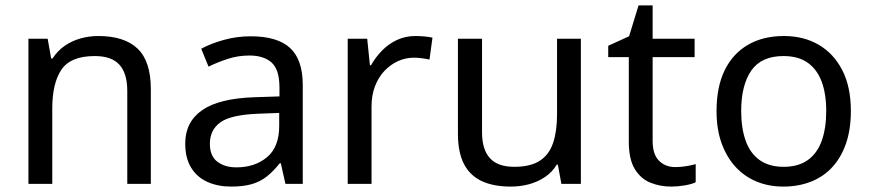

<svg xmlns="http://www.w3.org/2000/svg" viewBox="-20 -679 3216 709"><path d="M343 -546Q439 -546 488 -499.5Q537 -453 537 -349V0H450V-343Q450 -408 421 -440Q392 -472 330 -472Q241 -472 207 -422Q173 -372 173 -278V0H85V-536H156L169 -463H174Q192 -491 218.5 -509.5Q245 -528 277 -537Q309 -546 343 -546Z M906 -545Q1004 -545 1051 -502Q1098 -459 1098 -365V0H1034L1017 -76H1013Q990 -47 965.5 -27.5Q941 -8 909.5 1Q878 10 833 10Q785 10 746.5 -7Q708 -24 686 -59.5Q664 -95 664 -149Q664 -229 727 -272.5Q790 -316 921 -320L1012 -323V-355Q1012 -422 983 -448Q954 -474 901 -474Q859 -474 821 -461.5Q783 -449 750 -433L723 -499Q758 -518 806 -531.5Q854 -545 906 -545ZM932 -259Q832 -255 793.5 -227Q755 -199 755 -148Q755 -103 782.5 -82Q810 -61 853 -61Q921 -61 966 -98.5Q1011 -136 1011 -214V-262Z M1514 -546Q1529 -546 1546.5 -544.5Q1564 -543 1577 -540L1566 -459Q1553 -462 1537.5 -464Q1522 -466 1508 -466Q1477 -466 1449 -453Q1421 -440 1399 -416.5Q1377 -393 1364.5 -360Q1352 -327 1352 -286V0H1264V-536H1336L1346 -438H1350Q1367 -468 1391 -492.5Q1415 -517 1446 -531.5Q1477 -546 1514 -546Z M2125 -536V0H2053L2040 -71H2036Q2019 -43 1992 -25Q1965 -7 1933 1.5Q1901 10 1866 10Q1802 10 1758.5 -10.5Q1715 -31 1693 -74Q1671 -117 1671 -185V-536H1760V-191Q1760 -127 1789 -95Q1818 -63 1879 -63Q1939 -63 1973.5 -85.5Q2008 -108 2022.5 -151.5Q2037 -195 2037 -257V-536Z M2474 -62Q2494 -62 2515 -65.5Q2536 -69 2549 -73V-6Q2535 1 2509 5.5Q2483 10 2459 10Q2417 10 2381.5 -4.5Q2346 -19 2324 -55Q2302 -91 2302 -156V-468H2226V-510L2303 -545L2338 -659H2390V-536H2545V-468H2390V-158Q2390 -109 2413.5 -85.5Q2437 -62 2474 -62Z M3122 -269Q3122 -202 3104.5 -150.5Q3087 -99 3054.5 -63Q3022 -27 2975.5 -8.5Q2929 10 2872 10Q2819 10 2774 -8.5Q2729 -27 2696 -63Q2663 -99 2644.5 -150.5Q2626 -202 2626 -269Q2626 -358 2656 -419.5Q2686 -481 2742 -513.5Q2798 -546 2875 -546Q2948 -546 3003.5 -513.5Q3059 -481 3090.5 -419.5Q3122 -358 3122 -269ZM2717 -269Q2717 -206 2733.5 -159.5Q2750 -113 2785 -88Q2820 -63 2874 -63Q2928 -63 2963 -88Q2998 -113 3014.5 -159.5Q3031 -206 3031 -269Q3031 -333 3014 -378Q2997 -423 2962.5 -447.5Q2928 -472 2873 -472Q2791 -472 2754 -418Q2717 -364 2717 -269Z"/></svg>

Font: Noto Sans Hebrew
Style: Regular
Weight: 400
Designer: Monotype Design Team
Foundry: Monotype Imaging Inc.
Version: Version 2.003;January 10, 2023;FontCreator 14.0.0.2877 64-bi